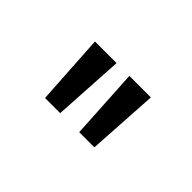

<svg xmlns="http://www.w3.org/2000/svg" viewBox="-33 -964 680 680"><g transform="rotate(45 307.5 -623.5)"><path d="M184.1 -490.8 167.7 -757.4H275.9L260 -490.8ZM355.4 -490.8 340 -757.4H447.7L431.3 -490.8Z"/></g></svg>

Font: FiraCode Nerd Font
Style: Regular
Weight: 400
Designer: Carrois Corporate, Edenspiekermann AG, Nikita Prokopov
Foundry: Carrois Corporate, Edenspiekermann AG, Nikita Prokopov
Version: Version 6.002;Nerd Fonts 2.2.2